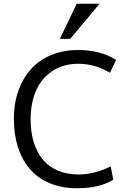

<svg xmlns="http://www.w3.org/2000/svg" viewBox="-20 -1004 670 1035"><path d="M517.1 -983.9 358.4 -794.4H302.7L393.6 -983.9ZM401.9 -660.2Q320.3 -660.2 261.5 -620.6Q202.6 -581.1 173.8 -514.2Q145 -447.3 145 -360.4Q145 -295.4 160.6 -241.9Q176.3 -188.5 207.5 -148.2Q238.8 -107.9 288.8 -85.7Q338.9 -63.5 403.8 -63.5Q487.3 -63.5 576.7 -106.9L590.8 -35.2Q518.1 10.7 394 10.7Q312.5 10.7 247.8 -16.4Q183.1 -43.5 140.9 -93Q98.6 -142.6 76.7 -211.2Q54.7 -279.8 54.7 -363.8Q54.7 -444.8 78.6 -513.2Q102.5 -581.5 146.2 -630.6Q189.9 -679.7 255.4 -707Q320.8 -734.4 400.9 -734.4Q522.5 -734.4 606 -680.7L572.8 -611.8Q492.7 -660.2 401.9 -660.2Z"/></svg>

Font: Oxygen
Style: Regular
Weight: 400
Designer: Vernon Adams
Foundry: Vernon Adams
Version: Version Release 0.2.3 webfont; ttfautohint (v0.93.3-1d66) -l